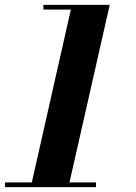

<svg xmlns="http://www.w3.org/2000/svg" viewBox="-46 -770 560 790"><path d="M80.5 0 245.5 -730.5H132.5V-750H405.5L235.5 0ZM-25.5 0V-19.5H349V0Z"/></svg>

Font: Bodoni Moda 11pt
Style: Bold Italic
Weight: 700
Italic angle: -13°
Designer: Owen Earl
Foundry: indestructible type
Version: Version 2.004